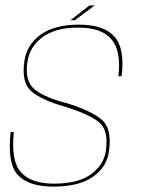

<svg xmlns="http://www.w3.org/2000/svg" viewBox="-20 -689 523 713"><path d="M179 4Q274 4 326.2 -33.2Q378.5 -70.5 385 -130.5Q396 -212 358 -244.5Q320 -277 231 -305Q149 -325.5 110.2 -355.8Q71.5 -386 81.5 -456.5Q89 -515 137.5 -550.8Q186 -586.5 271 -586.5Q357.5 -586.5 394.2 -542.8Q431 -499 419.5 -406H431.5Q444.5 -507.5 405.5 -552.5Q366.5 -597.5 273 -597.5Q182 -597.5 129.8 -559.5Q77.5 -521.5 70 -458Q59.5 -380.5 97.5 -349Q135.5 -317.5 217 -294Q304.5 -267.5 344.2 -238Q384 -208.5 373.5 -132Q367 -78 318.8 -42.5Q270.5 -7 180.5 -7Q96 -7 58 -49Q20 -91 31.5 -198.5H19.5Q6.5 -82.5 46.2 -39.2Q86 4 179 4ZM241.5 -614H258L332 -669H312.5Z"/></svg>

Font: Anybody Thin
Style: Italic
Weight: 100
Italic angle: -10°
Designer: Tyler Finck
Foundry: Etcetera Type Company
Version: Version 1.114;gftools[0.9.25]